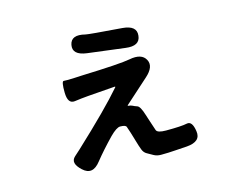

<svg xmlns="http://www.w3.org/2000/svg" viewBox="-98 -781 1197 987"><g transform="rotate(-15 500.0 -287.5)"><path d="M326 14Q279 75 231 30Q183 -14 215 -43Q219 -46 246 -71Q424 -237 506 -332Q509 -336 504 -336L359 -325Q323 -322 287 -317Q249 -312 248 -373Q247 -434 259 -432.5Q271 -431 316 -433L356 -435Q563 -442 614 -452Q681 -465 702 -425Q723 -386 671 -340L545 -227Q541 -224 546 -223Q560 -222 568 -217.5Q576 -213 591 -208Q606 -203 621 -154L633 -117Q644 -82 650 -66Q656 -50 701 -50Q783 -50 813 -56.5Q843 -63 851 -6Q860 51 783 57L722 61Q683 64 644 64Q622 64 605.5 54.5Q589 45 574.5 37Q560 29 553 11.5Q546 -6 535 -44L533 -51Q523 -86 511 -120Q507 -131 478 -131Q459 -131 423 -95Q366 -36 326 14ZM690 -558Q685 -504 610 -514L411 -539Q335 -549 345 -601Q355 -653 429 -634Q446 -630 620 -617Q696 -611 690 -558Z"/></g></svg>

Font: Resource Han Rounded JP
Style: Bold
Weight: 700
Designer: Cyano Hao (round all glyphs); Ryoko NISHIZUKA 西塚涼子 (kana, bopomofo & ideographs); Paul D. Hunt (Latin, Greek & Cyrillic)
Foundry: Cyano Hao
Version: 0.990